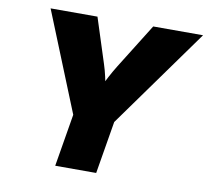

<svg xmlns="http://www.w3.org/2000/svg" viewBox="-80 -817 981 906"><g transform="rotate(10 410.5 -364.0)"><path d="M241.2 0 283.2 -251.5 90.8 -727.5H315.4L384.3 -513.2Q393.6 -484.9 400.1 -455.3Q406.7 -425.8 412.6 -390.6H383.8Q399.9 -425.8 415.5 -455.3Q431.2 -484.9 448.7 -513.2L582.5 -727.5H821.3L479.5 -251.5L437.5 0Z"/></g></svg>

Font: Inter 20pt Black
Style: Italic
Weight: 900
Italic angle: -9.3988°
Version: Version 4.001;git-66647c0bb